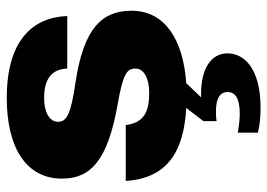

<svg xmlns="http://www.w3.org/2000/svg" viewBox="-134 -438 808 581"><g transform="rotate(-90 270.5 -148.0)"><path d="M234 236C351 236 399 188 399 136C399 85 351 56 277 56H266L309 11C441 2 528 -54 528 -154C528 -242 478 -299 311 -324C214 -338 192 -351 192 -377C192 -403 221 -419 264 -419C306 -419 351 -407 353 -349H512C508 -454 438 -532 264 -532C113 -532 20 -473 20 -365C20 -278 75 -227 242 -197C340 -180 353 -168 353 -142C353 -115 319 -101 280 -101C225 -101 189 -115 182 -172H13C21 -46 102 4 234 11L194 63V103C204 101 214 101 224 101C264 101 282 114 282 136C282 159 264 173 216 173C202 173 181 171 159 167V228C184 234 209 236 234 236Z"/></g></svg>

Font: Aspekta 850
Style: Regular
Weight: 850
Designer: Ivo Dolenc
Version: Version 2.000